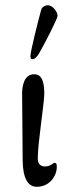

<svg xmlns="http://www.w3.org/2000/svg" viewBox="-20 -703 261 737"><path d="M130 -498C151 -534 201 -632 201 -642C201 -658 182 -683 163 -683C155 -683 141 -677 138 -665C128 -629 97 -507 97 -489C97 -480 97 -476 106 -476C114 -476 124 -488 130 -498ZM150 -343C150 -391 140 -418 111 -418C73 -418 63 -374 65 -332L67 -86C68 -19 87 14 121 14C171 14 198 -28 198 -62C198 -73 197 -78 188 -78C185 -78 174 -64 153 -64C139 -64 125 -70 125 -95C125 -155 150 -307 150 -343Z"/></svg>

Font: EB Garamond 12
Style: Regular
Weight: 400
Version: Version 0.016+